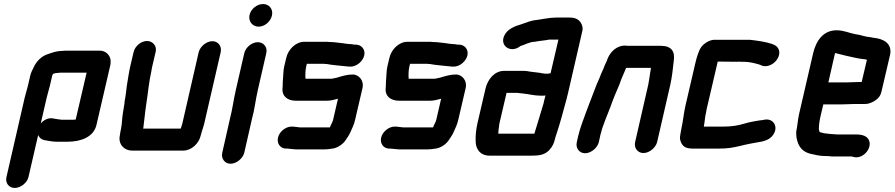

<svg xmlns="http://www.w3.org/2000/svg" viewBox="-20 -711 4431 951"><path d="M227 -286 239 -338C241 -341 243 -344 243 -345C244 -345 245 -345 245 -346C251 -348 259 -350 267 -350C275 -351 281 -351 285 -351H409L355 -119C350 -118 344 -118 339 -118H286C284 -118 282 -118 279 -119C269 -119 254 -123 245 -124C220 -130 196 -116 182 -100L211 -226C214 -240 224 -273 227 -286ZM102 -226 12 166C5 195 24 220 53 220C82 220 114 195 121 166L169 -42C175 -29 185 -20 199 -17C218 -14 239 -9 261 -9H314C379 -9 444 -31 458 -93L525 -382C528 -393 529 -405 527 -418C523 -438 504 -460 475 -460H310C305 -460 298 -460 290 -459C269 -459 250 -454 235 -449L217 -443C188 -434 161 -409 148 -380C142 -367 134 -354 130 -337L118 -285C115 -272 105 -239 102 -226Z M642 -454 626 -386C618 -353 614 -318 608 -285C606 -267 602 -232 598 -214C597 -204 596 -194 594 -183L589 -153C584 -124 585 -99 579 -71L576 -56C574 -46 573 -37 572 -30C569 5 595 35 635 35H887C928 35 965 0 974 -39C980 -64 991 -90 996 -118L1073 -452C1080 -481 1061 -507 1032 -507C1003 -507 971 -481 964 -452L887 -116C885 -106 883 -97 880 -89C879 -84 877 -79 875 -74H689L690 -78C695 -115 698 -153 704 -192C713 -248 717 -302 730 -360C731 -369 733 -377 735 -386L751 -454C758 -483 737 -508 708 -508C679 -508 649 -483 642 -454Z M1190 -448 1148 -265C1137 -218 1131 -168 1119 -123L1081 45C1074 74 1093 100 1122 100C1151 100 1183 74 1190 45L1228 -122C1241 -168 1246 -218 1257 -265L1299 -448C1306 -477 1286 -502 1257 -502C1228 -502 1197 -477 1190 -448ZM1216 -637C1209 -606 1230 -579 1261 -579C1291 -579 1320 -604 1327 -634C1334 -665 1314 -691 1283 -691C1253 -691 1223 -667 1216 -637Z M1727 -342C1701 -342 1678 -335 1654 -328C1649 -326 1644 -325 1642 -325C1636 -324 1627 -321 1622 -321H1493V-322C1492 -340 1492 -362 1497 -383L1500 -395H1585C1590 -394 1594 -394 1598 -394C1623 -389 1653 -387 1679 -384C1689 -384 1701 -381 1710 -381H1717C1746 -381 1777 -407 1784 -436C1791 -465 1771 -490 1742 -490H1735C1726 -492 1716 -493 1707 -493C1704 -494 1701 -494 1697 -494C1691 -495 1685 -496 1677 -497C1654 -499 1636 -503 1612 -503C1605 -504 1599 -504 1592 -504H1487C1444 -504 1407 -465 1398 -425L1388 -383C1383 -363 1384 -342 1382 -325C1380 -308 1381 -288 1379 -270C1377 -234 1405 -212 1446 -212H1597C1619 -212 1635 -217 1654 -222L1630 -118C1628 -109 1623 -100 1619 -92C1618 -89 1616 -85 1614 -80H1466C1455 -81 1442 -83 1431 -84H1424C1395 -84 1364 -59 1357 -30C1350 -1 1368 25 1397 25H1404C1413 25 1424 28 1434 28C1442 29 1449 29 1456 29H1582C1601 29 1615 27 1633 24C1655 19 1680 2 1692 -17C1700 -29 1710 -43 1716 -57C1725 -77 1734 -95 1739 -118L1776 -277C1783 -309 1760 -342 1727 -342Z M2238 -342C2212 -342 2189 -335 2165 -328C2160 -326 2155 -325 2153 -325C2147 -324 2138 -321 2133 -321H2004V-322C2003 -340 2003 -362 2008 -383L2011 -395H2096C2101 -394 2105 -394 2109 -394C2134 -389 2164 -387 2190 -384C2200 -384 2212 -381 2221 -381H2228C2257 -381 2288 -407 2295 -436C2302 -465 2282 -490 2253 -490H2246C2237 -492 2227 -493 2218 -493C2215 -494 2212 -494 2208 -494C2202 -495 2196 -496 2188 -497C2165 -499 2147 -503 2123 -503C2116 -504 2110 -504 2103 -504H1998C1955 -504 1918 -465 1909 -425L1899 -383C1894 -363 1895 -342 1893 -325C1891 -308 1892 -288 1890 -270C1888 -234 1916 -212 1957 -212H2108C2130 -212 2146 -217 2165 -222L2141 -118C2139 -109 2134 -100 2130 -92C2129 -89 2127 -85 2125 -80H1977C1966 -81 1953 -83 1942 -84H1935C1906 -84 1875 -59 1868 -30C1861 -1 1879 25 1908 25H1915C1924 25 1935 28 1945 28C1953 29 1960 29 1967 29H2093C2112 29 2126 27 2144 24C2166 19 2191 2 2203 -17C2211 -29 2221 -43 2227 -57C2236 -77 2245 -95 2250 -118L2287 -277C2294 -309 2271 -342 2238 -342Z M2452 -86C2452 -91 2453 -96 2454 -101L2489 -251H2538C2542 -251 2546 -251 2550 -250L2569 -248C2599 -245 2627 -237 2660 -237C2667 -237 2675 -237 2682 -238C2678 -225 2675 -211 2672 -198C2656 -146 2643 -100 2628 -53L2627 -49H2448C2449 -62 2449 -72 2452 -86ZM2694 -346H2685C2681 -346 2677 -346 2674 -347C2669 -347 2664 -348 2656 -350C2640 -352 2623 -354 2607 -356L2589 -359C2580 -360 2571 -360 2562 -360H2477C2430 -360 2396 -319 2385 -273L2345 -101C2338 -70 2335 -40 2336 -14C2335 26 2358 60 2405 60H2615C2650 60 2677 56 2699 34C2717 15 2724 -1 2730 -27C2731 -32 2733 -37 2735 -43C2746 -77 2754 -102 2764 -139C2773 -174 2786 -216 2794 -252L2864 -556C2867 -567 2866 -578 2862 -588C2854 -609 2836 -624 2804 -624H2734C2702 -624 2668 -616 2638 -612C2611 -610 2586 -599 2563 -591C2530 -582 2493 -567 2478 -535C2453 -483 2511 -445 2558 -483C2579 -489 2604 -504 2628 -504C2652 -509 2677 -510 2701 -515H2746L2707 -348C2702 -348 2699 -347 2694 -346Z M2946 -7 2952 -34C2953 -39 2954 -46 2958 -57C2960 -67 2963 -76 2966 -84C2980 -125 3001 -172 3015 -213C3028 -249 3047 -285 3058 -320C3063 -332 3069 -345 3073 -355L3078 -367C3078 -369 3080 -372 3082 -375H3204C3204 -374 3203 -373 3204 -372L3200 -348C3197 -331 3195 -311 3191 -292L3126 -8C3119 21 3138 47 3167 47C3196 47 3228 21 3235 -8L3300 -291C3309 -331 3313 -372 3317 -408C3325 -457 3305 -484 3254 -484H3097C3090 -484 3084 -484 3079 -485C3035 -487 3001 -454 2987 -414C2987 -412 2986 -409 2984 -406C2977 -392 2974 -385 2969 -371C2964 -359 2956 -344 2952 -331C2946 -317 2942 -308 2935 -292C2919 -248 2902 -208 2886 -164C2871 -122 2854 -81 2843 -34L2837 -7C2830 22 2849 48 2878 48C2907 48 2939 22 2946 -7Z M3349 -40C3346 -27 3349 -13 3356 0C3367 19 3383 25 3414 25H3540C3559 25 3578 24 3594 22C3631 17 3662 7 3694 1C3734 -8 3776 -7 3802 -34C3843 -77 3812 -131 3761 -117C3729 -113 3694 -107 3664 -98C3636 -89 3601 -84 3565 -84H3466C3471 -107 3471 -129 3477 -153C3478 -162 3481 -174 3484 -187L3535 -406L3632 -405C3637 -406 3643 -406 3649 -405H3664C3693 -405 3723 -397 3745 -390L3754 -386C3784 -375 3818 -397 3831 -420C3851 -453 3835 -481 3814 -489L3805 -493C3773 -504 3735 -509 3694 -514H3519C3493 -514 3464 -494 3452 -476C3441 -460 3430 -425 3424 -398L3375 -187C3366 -147 3364 -115 3356 -79C3353 -67 3352 -53 3349 -40Z M4177 -303H4083L4116 -448C4118 -448 4120 -448 4122 -447C4137 -444 4156 -438 4170 -435C4197 -430 4222 -422 4250 -419L4266 -417L4274 -415L4248 -305H4239C4226 -305 4192 -303 4177 -303ZM4214 -196H4267C4280 -196 4295 -201 4313 -212C4331 -223 4342 -238 4346 -257L4389 -441C4399 -495 4358 -519 4306 -524L4290 -527L4274 -529C4261 -531 4251 -535 4238 -538L4215 -542C4184 -548 4160 -561 4123 -561C4060 -561 4023 -512 4008 -449L3937 -142C3931 -114 3930 -86 3924 -61C3923 -52 3924 -42 3925 -31C3933 16 3955 46 4010 54C4029 59 4050 62 4074 62H4082C4089 63 4096 64 4103 64H4198L4206 66C4251 80 4300 27 4285 -14C4277 -36 4254 -45 4220 -45H4128C4119 -45 4109 -47 4099 -47C4092 -47 4077 -49 4071 -50C4063 -50 4049 -54 4043 -56C4041 -56 4039 -57 4039 -59C4039 -62 4035 -69 4036 -75C4036 -94 4040 -119 4046 -143L4058 -194H4152C4167 -194 4200 -196 4214 -196Z"/></svg>

Font: Electronic
Style: ExHvIt
Weight: 900
Version: Version 1.011